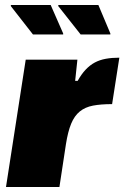

<svg xmlns="http://www.w3.org/2000/svg" viewBox="-20 -749 498 769"><path d="M4 0ZM4 0 83 -510H290L281 -425H291Q306 -452 323 -470Q340 -488 359.5 -498.5Q379 -509 403.5 -513.5Q428 -518 458 -518L429 -332Q384 -332 352.5 -326Q321 -320 299.5 -302.5Q278 -285 265 -253.5Q252 -222 244 -171L218 0ZM422 -611V-615L374 -729H214L213 -725L303 -611ZM233 -611V-615L183 -729H24L23 -725L112 -611Z"/></svg>

Font: Azeri Sans Black
Style: Italic
Weight: 900
Designer: Hector Gatti & Omnibus-Type (original fonts) / Cristiano Sobral (main changes and remastering)
Foundry: Omnibus-Type
Version: Version 0.07;August 21, 2020;FontCreator 13.0.0.2681 64-bit;